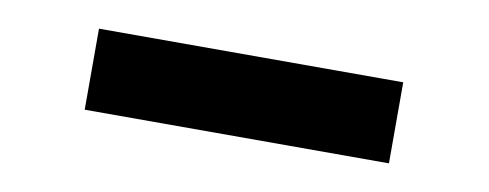

<svg xmlns="http://www.w3.org/2000/svg" viewBox="-28 -3 677 266"><g transform="rotate(10 310.0 130.0)"><path d="M96 73H524V187H96Z"/></g></svg>

Font: TitilliumText
Style: ExtraBold
Weight: 800
Designer: Accademia di Belle Arti di Urbino and others
Foundry: Accademia di Belle Arti di Urbino and others.
Version: Version 60.001